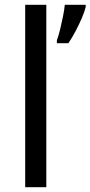

<svg xmlns="http://www.w3.org/2000/svg" viewBox="-20 -780 377 800"><path d="M173 0H85V-760H173ZM337 -751Q333 -733 321.5 -706Q310 -679 295 -650.5Q280 -622 265 -600H217V-612Q224 -631 230.5 -657.5Q237 -684 242.5 -711.5Q248 -739 250 -760H337Z"/></svg>

Font: Noto Sans Sharada
Style: Regular
Weight: 400
Designer: Monotype Design Team
Foundry: Monotype Imaging Inc.
Version: Version 2.006; ttfautohint (v1.8.4.7-5d5b)